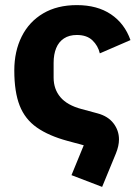

<svg xmlns="http://www.w3.org/2000/svg" viewBox="-20 -557 547 752"><path d="M260 129 308 12 245 -5Q171 -25 124.5 -57.5Q78 -90 57 -143.5Q36 -197 36 -281Q36 -356 65 -414Q94 -472 149 -504.5Q204 -537 281 -537Q361 -537 414.5 -501Q468 -465 491 -400L371 -348Q364 -378 342 -399Q320 -420 281 -420Q251 -420 230.5 -406.5Q210 -393 200 -368.5Q190 -344 190 -311V-253Q190 -208 216.5 -176.5Q243 -145 299 -130L362 -113Q403 -102 424.5 -74Q446 -46 446 -11Q446 2 443 15.5Q440 29 434 44L380 175Z"/></svg>

Font: IBM Plex Sans
Style: Regular
Weight: 400
Designer: Mike Abbink, Paul van der Laan, Pieter van Rosmalen
Foundry: Bold Monday
Version: Version 3.201